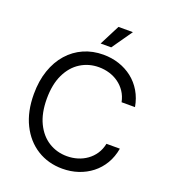

<svg xmlns="http://www.w3.org/2000/svg" viewBox="-164 -1052 1057 1183"><g transform="rotate(20 364.0 -460.5)"><path d="M380.9 9.8Q288.1 9.8 215.3 -35.6Q142.6 -81.1 101.1 -164.8Q59.6 -248.5 59.6 -363.3Q59.6 -449.7 83.5 -518.8Q107.4 -587.9 150.6 -636.7Q193.8 -685.5 252.4 -711.4Q311 -737.3 380.9 -737.3Q435.5 -737.3 484.1 -721.2Q532.7 -705.1 571.8 -674.6Q610.8 -644 637 -599.9Q663.1 -555.7 672.9 -500H585Q577.1 -538.1 557.9 -566.9Q538.6 -595.7 511 -615.5Q483.4 -635.3 450.2 -645.3Q417 -655.3 380.9 -655.3Q314.9 -655.3 261.2 -621.8Q207.5 -588.4 176 -523.2Q144.5 -458 144.5 -363.3Q144.5 -269 176 -204.1Q207.5 -139.2 261.2 -105.7Q314.9 -72.3 380.9 -72.3Q417 -72.3 450.2 -82.3Q483.4 -92.3 511 -112.1Q538.6 -131.8 557.9 -160.6Q577.1 -189.5 585 -227.5H672.9Q663.1 -171.4 637 -127.4Q610.8 -83.5 571.8 -53Q532.7 -22.5 484.1 -6.3Q435.5 9.8 380.9 9.8ZM339.8 -795.9 408.2 -929.7H502.9L409.2 -795.9Z"/></g></svg>

Font: Inter V
Style: 
Weight: 400
Designer: Rasmus Andersson
Foundry: rsms
Version: Version 4.000;git-a3f224843